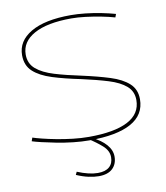

<svg xmlns="http://www.w3.org/2000/svg" viewBox="-98 -791 943 1092"><g transform="rotate(-10 373.5 -245.0)"><path d="M640 -672 633 -653Q599 -663 555 -671.5Q511 -680 466.5 -685.5Q422 -691 385 -691Q245 -691 169.5 -649Q94 -607 94 -533Q94 -481 131 -449.5Q168 -418 234 -398Q300 -378 387 -360Q478 -340 546 -318.5Q614 -297 652 -262.5Q690 -228 690 -171Q690 -81 608 -35.5Q526 10 367 10Q322 10 273 4.5Q224 -1 178 -10Q132 -19 96 -27.5Q60 -36 42 -42L49 -62Q67 -56 102.5 -47Q138 -38 183 -29.5Q228 -21 275.5 -15.5Q323 -10 367 -10Q515 -10 592 -50Q669 -90 669 -170Q669 -220 633.5 -251Q598 -282 533 -302Q468 -322 382 -341Q288 -360 218.5 -382Q149 -404 111 -439Q73 -474 73 -533Q73 -615 154 -662.5Q235 -710 385 -710Q423 -710 469 -705Q515 -700 560 -691Q605 -682 640 -672ZM264 173Q332 201 382 201Q426 201 448.5 181Q471 161 471 125Q471 88 438 58.5Q405 29 359 0H385Q434 23 462.5 55.5Q491 88 491 125Q491 168 464 194Q437 220 384 220Q358 220 325.5 213Q293 206 256 190Z"/></g></svg>

Font: Georama Extended Thin
Style: Regular
Weight: 100
Width: 7
Designer: Jean-Baptiste Levee
Foundry: Production Type
Version: Version 1.000